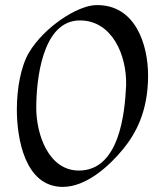

<svg xmlns="http://www.w3.org/2000/svg" viewBox="-20 -729 655 752"><path d="M560 -433C560 -555 510 -713 355 -709C284 -707 155 -625 94 -524C62 -470 46 -384 46 -300C46 -190 76 3 226 3C316 3 405 -75 463 -146C511 -205 560 -292 560 -433ZM474 -395C469 -284 447 -61 289 -61C171 -61 122 -201 122 -307C122 -409 143 -649 293 -649C419 -649 477 -513 474 -395Z"/></svg>

Font: Quintessential
Style: Regular
Weight: 400
Designer: Astigmatic (AOETI)
Foundry: Astigmatic (AOETI)
Version: Version 1.000